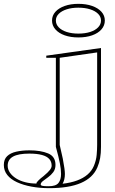

<svg xmlns="http://www.w3.org/2000/svg" viewBox="-226 -765 601 1000"><path d="M30 215Q-19 215 -62 207Q-105 199 -137.5 184Q-170 169 -188 146.5Q-206 124 -206 94Q-206 65 -189 48.5Q-172 32 -141.5 25Q-111 18 -73 18Q-14 18 24.5 34Q63 50 63 94Q63 116 51.5 131.5Q40 147 24.5 158Q9 169 -2.5 178Q-14 187 -14 196Q-14 201 -4.5 203Q5 205 27 205Q65 205 78.5 188Q92 171 92 141Q92 117 86 86Q80 55 65 0V-464H15V-475L300 -515V0Q300 33 295.5 58.5Q291 84 281 107Q258 161 195.5 188Q133 215 30 215ZM182 -570Q142 -570 111 -581Q80 -592 62.5 -612Q45 -632 45 -658Q45 -684 62.5 -703.5Q80 -723 111 -734Q142 -745 182 -745Q223 -745 254 -734Q285 -723 302.5 -703.5Q320 -684 320 -658Q320 -632 302.5 -612Q285 -592 254 -581Q223 -570 182 -570ZM100 192Q143 187 175.5 175Q208 163 230 144Q252 125 263 99Q275 70 277.5 41.5Q280 13 280 -10V-492L85 -464V-10Q87 1 92 21Q97 41 101 61Q107 93 109.5 111.5Q112 130 112 141Q112 171 100 192ZM43 98Q43 77 30.5 63Q18 49 -8 42Q-34 35 -73 35Q-130 35 -158 50.5Q-186 66 -186 98Q-186 117 -174.5 134Q-163 151 -142.5 164Q-122 177 -94.5 184Q-67 191 -36 191V189Q-36 185 -25.5 174.5Q-15 164 1 152Q25 132 34 120Q43 108 43 98ZM182 -590Q217 -590 243.5 -598.5Q270 -607 285 -622.5Q300 -638 300 -658Q300 -678 285 -693Q270 -708 243.5 -716.5Q217 -725 182 -725Q148 -725 121.5 -716.5Q95 -708 80 -693Q65 -678 65 -658Q65 -638 80 -622.5Q95 -607 121.5 -598.5Q148 -590 182 -590Z"/></svg>

Font: Kalnia Glaze Thin
Style: Bold
Weight: 700
Version: Version 1.110